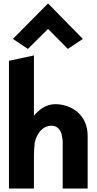

<svg xmlns="http://www.w3.org/2000/svg" viewBox="-20 -1085 566 1115"><path d="M55 -859 142 -801 259 -917 374 -801 461 -859 259 -1065ZM489 10V-296C489 -422 391 -480 301 -480C249 -480 209 -451 177 -413V-763L32 -732V10H177V-175C177 -204 179 -232 182 -259C195 -311 227 -355 280 -355C317 -355 338 -324 341 -286C342 -280 344 -274 344 -268V10Z"/></svg>

Font: Bluebird
Style: SfBdNrw
Weight: 700
Designer: Jasper
Foundry: Cannot Into Space Fonts
Version: Version 0.98